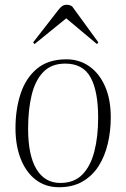

<svg xmlns="http://www.w3.org/2000/svg" viewBox="-20 -772 530 806"><path d="M228 14Q171 14 130 -17.5Q89 -49 67 -105Q45 -161 45 -234Q45 -313 66.5 -378.5Q88 -444 135 -483.5Q182 -523 259 -523Q313 -523 355 -493.5Q397 -464 421 -409.5Q445 -355 445 -279Q445 -222 432.5 -169Q420 -116 394 -75Q368 -34 326.5 -10Q285 14 228 14ZM233 -4Q291 -4 325.5 -39Q360 -74 376 -136Q392 -198 392 -278Q392 -390 360 -447.5Q328 -505 254 -505Q196 -505 162 -470Q128 -435 113 -373.5Q98 -312 98 -232Q98 -120 133 -62Q168 -4 233 -4ZM393 -594 387 -587 258 -695 125 -587 119 -594 224 -729Q232 -740 240.5 -746Q249 -752 260 -752Q273 -752 283 -745Z"/></svg>

Font: Display Extralight
Style: Italic
Weight: 200
Italic angle: -2°
Designer: Latin by Veronika Burian and Jose Scaglione. Greek by Irene Vlachou. Cyrillic by Vera Evstafieva
Foundry: TypeTogether
Version: Version 3.002